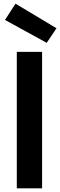

<svg xmlns="http://www.w3.org/2000/svg" viewBox="-20 -1020 326 1040"><path d="M71 0V-739H208V0ZM7 -912 64 -1000 286 -867 233 -788Z"/></svg>

Font: Involve
Style: Bold
Weight: 700
Designer: Stefan Peev
Foundry: Context Ltd.
Version: Version 1.001